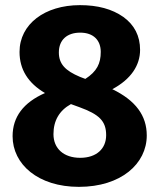

<svg xmlns="http://www.w3.org/2000/svg" viewBox="-20 -710 621 747"><path d="M417 -363C490 -402 525 -456 525 -516C525 -570 503 -613 460 -644C416 -675 360 -690 291 -690C154 -690 56 -616 56 -508C56 -440 89 -387 155 -348C71 -311 29 -255 29 -180C29 -71 128 17 287 17C451 17 551 -73 551 -183C551 -260 508 -319 417 -363ZM292 -583C344 -583 372 -553 372 -508C372 -463 357 -432 312 -403L291 -411C234 -435 209 -461 209 -506C209 -555 241 -583 292 -583ZM292 -96C228 -96 188 -132 188 -188C188 -241 211 -280 256 -305L289 -293C366 -265 393 -239 393 -184C393 -132 356 -96 292 -96Z"/></svg>

Font: Fira Sans
Style: Bold
Weight: 700
Designer: Carrois Corporate & Edenspiekermann AG
Foundry: Carrois Corporate GbR & Edenspiekermann AG
Version: Version 4.203